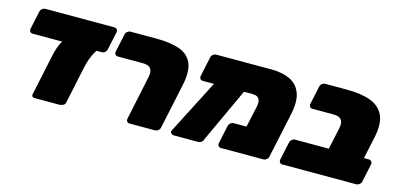

<svg xmlns="http://www.w3.org/2000/svg" viewBox="-57 -902 2554 1232"><g transform="rotate(15 1220.0 -285.5)"><path d="M203 0Q193 0 188.5 -6Q184 -12 186 -22L242 -286Q256 -354 277 -388.5Q298 -423 335 -423H548Q523 -423 498.5 -379Q474 -335 460 -272L407 -22Q405 -12 392.5 -6Q380 0 370 0ZM85 -396Q74 -396 68 -404Q62 -412 64 -423L90 -544Q92 -555 102 -563Q112 -571 123 -571H582Q593 -571 599 -563Q605 -555 603 -544L577 -423Q575 -413 566 -404.5Q557 -396 544 -396Z M835 0Q824 0 818 -7.5Q812 -15 814 -26L876 -321Q884 -359 869.5 -377.5Q855 -396 818 -396H651Q640 -396 634 -404Q628 -412 630 -423L656 -544Q658 -555 668 -563Q678 -571 689 -571H862Q955 -571 1015 -549.5Q1075 -528 1098 -475Q1121 -422 1101 -327L1037 -27Q1035 -16 1025 -8Q1015 0 1004 0Z M1550 -387 1218 -386Q1207 -386 1201 -394Q1195 -402 1197 -413L1225 -544Q1227 -555 1237 -563Q1247 -571 1258 -571H1626Q1696 -571 1747 -547.5Q1798 -524 1819 -470.5Q1840 -417 1821 -327L1757 -27Q1755 -16 1745 -8Q1735 0 1724 0H1442Q1431 0 1425 -8Q1419 -16 1421 -27L1447 -148Q1449 -159 1458.5 -167Q1468 -175 1479 -175H1565L1596 -317Q1601 -342 1596.5 -357.5Q1592 -373 1580 -380Q1568 -387 1550 -387ZM1129 0Q1118 0 1110.5 -8Q1103 -16 1108 -27L1317 -434Q1322 -445 1330.5 -453Q1339 -461 1350 -461H1491Q1502 -461 1509 -450.5Q1516 -440 1511 -429L1325 -27Q1323 -16 1313 -8Q1303 0 1292 0Z M1850 0Q1839 0 1833 -8Q1827 -16 1829 -27L1855 -148Q1857 -159 1866.5 -167Q1876 -175 1887 -175H2112L2143 -320Q2151 -358 2136.5 -376.5Q2122 -395 2085 -395H1944Q1933 -395 1927 -403Q1921 -411 1923 -422L1949 -544Q1951 -555 1961 -563Q1971 -571 1982 -571H2128Q2221 -571 2283.5 -548Q2346 -525 2371.5 -470Q2397 -415 2376 -318L2345 -175H2378Q2389 -175 2395.5 -167Q2402 -159 2400 -148L2374 -27Q2372 -16 2362 -8Q2352 0 2341 0Z"/></g></svg>

Font: Rubik Black
Style: Italic
Weight: 900
Italic angle: -12°
Designer: Hubert and Fischer
Foundry: Hubert and Fischer
Version: Version 2.300;gftools[0.9.30]